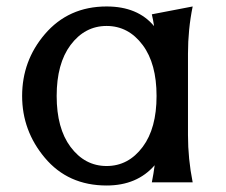

<svg xmlns="http://www.w3.org/2000/svg" viewBox="-20 -567 702 597"><path d="M579.1 0H452.1Q457.5 -26.9 460.9 -53.2Q406.2 9.8 311.5 9.8Q191.4 9.8 119.1 -76.7Q48.8 -160.6 48.8 -268.6Q48.8 -377.9 119.1 -460.4Q192.9 -546.9 311.5 -546.9Q408.2 -546.9 459 -485.8Q456.5 -503.9 452.1 -522.5L579.1 -546.9Q564.5 -475.6 564.5 -400.4V-146.5Q564.5 -73.2 579.1 0ZM423.8 -426.8Q379.4 -486.3 311.5 -486.3Q243.7 -486.3 199.2 -426.8Q156.2 -369.1 156.2 -268.6Q156.2 -168 199.2 -110.4Q243.7 -50.8 311.5 -50.8Q379.4 -50.8 423.8 -110.4Q466.8 -168 466.8 -268.6Q466.8 -369.1 423.8 -426.8Z"/></svg>

Font: Classica
Style: Book
Weight: 400
Version: Version 1.001